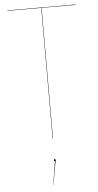

<svg xmlns="http://www.w3.org/2000/svg" viewBox="-61 -717 508 992"><g transform="rotate(-5 193.0 -220.5)"><path d="M370.1 -680.2V-678.2H193.8V0H191.9V-678.2H16.1V-680.2ZM192.9 106.9Q198.2 106.9 198.2 111.8Q198.2 112.3 194.8 127.9L174.8 238.8H173.8L193.8 117.2Q188 117.2 188 111.8Q188 106.9 192.9 106.9Z"/></g></svg>

Font: Fira Sans Compressed Two
Style: Regular
Weight: 100
Width: 1
Designer: Carrois Corporate & Edenspiekermann AG
Foundry: Carrois Corporate GbR & Edenspiekermann AG
Version: Version 4.203;PS 004.203;hotconv 1.0.88;makeotf.lib2.5.64775